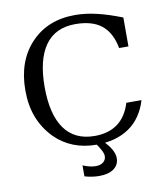

<svg xmlns="http://www.w3.org/2000/svg" viewBox="-94 -774 905 1034"><g transform="rotate(-10 358.5 -257.0)"><path d="M659.5 -181.5Q630.5 -85 558.8 -36Q487 13 379 13Q311.5 13 254.5 -9.5Q197.5 -32 153.5 -76Q102.5 -128.5 77.5 -193.8Q52.5 -259 52.5 -341Q52.5 -500.5 144 -597.8Q235.5 -695 386 -695Q443 -695 505.2 -680.2Q567.5 -665.5 640.5 -636.5V-478.5H589.5Q573.5 -564.5 522.2 -605.5Q471 -646.5 379 -646.5Q269 -646.5 213.5 -568.2Q158 -490 158 -341Q158 -191.5 213.5 -113.2Q269 -35 379 -35Q455 -35 504.8 -71.8Q554.5 -108.5 576.5 -181.5ZM415.5 0Q446 29.5 460 55Q474 80.5 474 102.5Q474 139 445.5 160.2Q417 181.5 365.5 181.5Q346.5 181.5 326 178.5Q305.5 175.5 285.5 169.5V109.5Q303 117 321.2 121.5Q339.5 126 355.5 126Q382 126 397.2 113.5Q412.5 101 412.5 80.5Q412.5 67.5 402.2 47.8Q392 28 371.5 0Z"/></g></svg>

Font: MM Phetkon
Style: Regular
Weight: 400
Designer: Khon Soe Zaw Thu
Version: Version 1.00 July 15, 2016, initial release